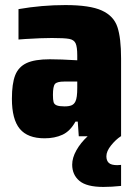

<svg xmlns="http://www.w3.org/2000/svg" viewBox="-20 -538 543 758"><path d="M400 79Q400 96 409.5 105Q419 114 443 114Q451 114 458 113V196Q420 200 388 200Q322 200 293.5 176Q265 152 265 112Q265 85 281.5 55.5Q298 26 326 0H291L287 -58H278Q257 -20 226.5 -6Q196 8 156 8Q89 8 58 -29.5Q27 -67 27 -148Q27 -208 40 -241Q53 -274 85 -289Q117 -304 177 -304Q219 -304 285 -300V-319Q285 -353 278.5 -367Q272 -381 253 -384.5Q234 -388 185 -388Q144 -388 80 -384Q60 -382 53 -382V-502Q145 -518 238 -518Q335 -518 382 -496.5Q429 -475 443.5 -431.5Q458 -388 458 -307V0H457Q437 13 418.5 36Q400 59 400 79ZM285 -216H233Q205 -216 197 -206.5Q189 -197 189 -163Q189 -144 191.5 -135Q194 -126 204 -122Q214 -118 235 -118Q253 -118 263 -122.5Q273 -127 278 -138Q285 -152 285 -191Z"/></svg>

Font: Saira Semi Condensed ExtraBold
Style: Regular
Weight: 800
Width: 4
Designer: Hector Gatti with collaboration of the Omnibus-Type team
Foundry: Omnibus-Type
Version: Version 1.001; ttfautohint (v1.8)